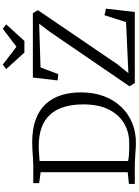

<svg xmlns="http://www.w3.org/2000/svg" viewBox="175 -1182 1014 1405"><g transform="rotate(-90 682.5 -479.0)"><path d="M330.5 8Q312.5 7.5 293 6.2Q273.5 5 252.8 3.5Q232 2 210.8 1Q189.5 0 167.5 0H39.5V-43L125.5 -52V-689L45.5 -700V-743H166.5Q197 -743 226.2 -745Q255.5 -747 284.5 -749Q313.5 -751 343.5 -751Q440.5 -751 510 -725.5Q579.5 -700 623.5 -652.8Q667.5 -605.5 688.5 -540Q709.5 -474.5 709.5 -394Q709.5 -302 681.8 -227.2Q654 -152.5 603.2 -99.2Q552.5 -46 483.2 -18Q414 10 330.5 8ZM342.5 -41Q423 -42 486 -80.5Q549 -119 585.2 -193.2Q621.5 -267.5 621.5 -376Q621.5 -458 602.5 -519.2Q583.5 -580.5 545.5 -621.2Q507.5 -662 450.5 -682.5Q393.5 -703 317.5 -703Q295 -703 275.2 -701.8Q255.5 -700.5 238.5 -699Q221.5 -697.5 207.5 -697V-49Q231.5 -44.5 253.8 -42.8Q276 -41 297.8 -40.8Q319.5 -40.5 342.5 -41ZM778 0 754 -39 1155 -625 1212 -700 892 -690 843 -560 797 -565 818 -746H1289L1311 -709L915 -127L850 -47L1224 -64L1274 -222L1322 -211L1298 0ZM1001 -808 879.5 -941.5 912.5 -966 1043.5 -866 1174.5 -966 1207.5 -941.5 1086 -808Z"/></g></svg>

Font: Merriweather Light
Style: Regular
Weight: 300
Designer: Eben Sorkin
Foundry: Eben Sorkin
Version: Version 2.100